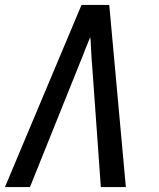

<svg xmlns="http://www.w3.org/2000/svg" viewBox="-20 -755 640 775"><path d="M0 0 309 -735H421L488 0H387L352 -490Q351 -498 350.5 -506.5Q350 -515 349.5 -523.5Q349 -532 348.5 -540.5Q348 -549 347.5 -559Q347 -569 346.5 -577Q346 -585 346 -591L344 -605Q341 -597 337.5 -588.5Q334 -580 330.5 -571.5Q327 -563 323.5 -554.5Q320 -546 316.5 -536Q313 -526 309.5 -518Q306 -510 304 -505L298 -490L101 0Z"/></svg>

Font: Iosevka Aile Medium
Style: Italic
Weight: 500
Italic angle: -9°
Designer: Belleve Invis
Foundry: Belleve Invis
Version: Version 31.1.0; ttfautohint (v1.8.4)